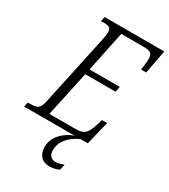

<svg xmlns="http://www.w3.org/2000/svg" viewBox="-246 -820 1023 1164"><g transform="rotate(30 265.5 -238.0)"><path d="M-19 0 -12 -32H2Q28 -32 44 -36.5Q60 -41 69.5 -56Q79 -71 85 -103L189 -588Q197 -625 197 -641Q197 -669 184 -675.5Q171 -682 140 -682H125L133 -714H550L519 -549H483Q484 -557 486 -572.5Q488 -588 489.5 -603Q491 -618 491 -625Q491 -651 479.5 -663.5Q468 -676 433 -676H271L212 -393H424L416 -355H204L136 -38H319Q364 -38 383.5 -56.5Q403 -75 417 -120L431 -165H467L427 0ZM296 238Q255 238 233 214Q211 190 211 149Q211 98 246.5 58Q282 18 334 0H376Q348 12 322.5 32Q297 52 280.5 79.5Q264 107 264 141Q264 168 277.5 182Q291 196 312 196Q327 196 340 192.5Q353 189 370 182L362 222Q347 229 330.5 233.5Q314 238 296 238Z"/></g></svg>

Font: Noto Serif Condensed Light
Style: Italic
Weight: 300
Width: 3
Italic angle: -12°
Designer: Monotype Design Team
Foundry: Monotype Imaging Inc.
Version: Version 2.014; ttfautohint (v1.8.4.7-5d5b)